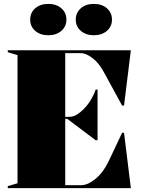

<svg xmlns="http://www.w3.org/2000/svg" viewBox="-20 -966 742 986"><path d="M20 0V-10L70 -25V-683L20 -698V-708H652L617 -424H607L512 -598Q487 -644 454 -668.5Q421 -693 397 -693H315V-366H335Q356 -366 374 -377Q392 -388 408 -404Q434 -430 450.5 -460Q467 -490 471 -506H481V-246H471L325 -356H315V-15H397Q431 -15 471 -48Q511 -81 538 -138L607 -284H617L652 0ZM462 -946Q503 -946 529 -923.5Q555 -901 555 -865Q555 -830 529 -807.5Q503 -785 462 -785Q421 -785 395 -807.5Q369 -830 369 -865Q369 -901 395 -923.5Q421 -946 462 -946ZM228 -946Q269 -946 295 -923.5Q321 -901 321 -865Q321 -830 295 -807.5Q269 -785 228 -785Q187 -785 161 -807.5Q135 -830 135 -865Q135 -901 161 -923.5Q187 -946 228 -946Z"/></svg>

Font: Kalnia Thin
Style: Regular
Weight: 100
Version: Version 1.105